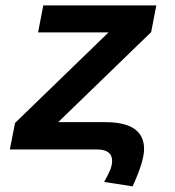

<svg xmlns="http://www.w3.org/2000/svg" viewBox="-20 -548 640 704"><path d="M16.1 0 35.2 -97.2 377.9 -429.2H119.6L138.7 -528.3H553.2L534.2 -430.2L193.4 -100.1H366.2Q508.3 -100.1 508.3 -1.5Q508.3 43 466.3 135.3L361.8 119.1Q372.6 100.1 381.8 80.1Q391.1 60.1 391.1 42Q391.1 0 335 0Z"/></svg>

Font: Liberation Mono
Style: Bold Italic
Weight: 700
Italic angle: -12°
Monospace: yes
Designer: Steve Matteson
Foundry: Ascender Corporation
Version: Version 2.1.5